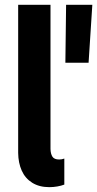

<svg xmlns="http://www.w3.org/2000/svg" viewBox="-20 -772 405 800"><path d="M55.7 -134.8V-752H190.4V-151.4Q190.9 -130.9 198.5 -119.1Q206.1 -107.4 226.6 -107.4Q237.3 -107.4 248 -111.3V-2.9Q235.4 2 218.8 4.9Q202.1 7.8 185.5 7.8Q143.6 7.8 114.3 -10.5Q85 -28.8 70.6 -61Q56.2 -93.3 55.7 -134.8ZM255.4 -752H364.7L349.1 -510.7H252.4Z"/></svg>

Font: Reddit Sans Strawberry
Style: Bold
Weight: 700
Designer: Stephen Hutchings
Foundry: Reddit
Version: Version 1.013